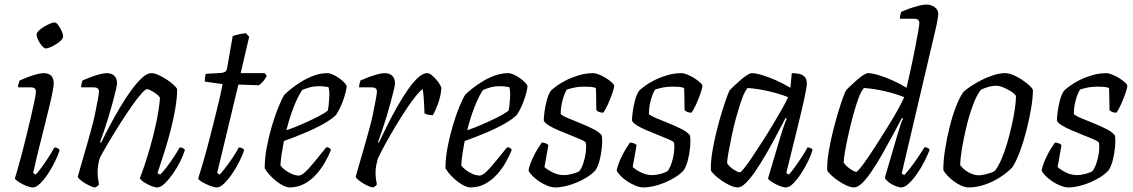

<svg xmlns="http://www.w3.org/2000/svg" viewBox="-20 -820 4957 840"><path d="M124 0Q112 0 94.5 -7Q77 -14 62.5 -23.5Q48 -33 45 -39Q50 -54 58.5 -84.5Q67 -115 77.5 -154.5Q88 -194 98 -236Q108 -278 117 -316Q126 -354 131.5 -381.5Q137 -409 137 -419Q137 -430 130.5 -434Q124 -438 112 -438H59Q59 -446 61.5 -455Q64 -464 66 -468Q82 -475 101.5 -482.5Q121 -490 139.5 -495Q158 -500 171 -500Q193 -500 204 -488.5Q215 -477 215 -456Q215 -446 210.5 -421Q206 -396 197 -359Q188 -322 176.5 -275.5Q165 -229 151.5 -175.5Q138 -122 125 -63L136 -56Q146 -66 161 -86.5Q176 -107 192 -131.5Q208 -156 218 -175Q226 -175 232 -171.5Q238 -168 241 -164Q235 -143 221.5 -115Q208 -87 190.5 -60.5Q173 -34 155.5 -17Q138 0 124 0ZM181 -608Q174 -608 164 -619Q154 -630 147 -644.5Q140 -659 140 -669Q140 -676 149.5 -685.5Q159 -695 172.5 -703Q186 -711 198.5 -716.5Q211 -722 218 -722Q226 -722 234.5 -710.5Q243 -699 249.5 -685Q256 -671 256 -660Q256 -653 247.5 -644Q239 -635 226 -627Q213 -619 200.5 -613.5Q188 -608 181 -608Z M397 0Q390 0 378 -5Q366 -10 353.5 -17.5Q341 -25 331.5 -33Q322 -41 320 -46Q324 -60 333 -92Q342 -124 355 -168Q368 -212 381 -261Q390 -293 397 -327.5Q404 -362 408.5 -387Q413 -412 413 -419Q413 -430 406.5 -434Q400 -438 388 -438H335Q335 -446 337 -454Q339 -462 341 -468Q359 -476 378 -483Q397 -490 415.5 -495Q434 -500 447 -500Q468 -500 480 -488.5Q492 -477 492 -456Q492 -447 486.5 -424.5Q481 -402 473 -372Q465 -342 455 -309Q445 -276 435 -247Q425 -218 418 -199L422 -195Q439 -230 460.5 -270.5Q482 -311 506 -351.5Q530 -392 554.5 -425.5Q579 -459 601.5 -479.5Q624 -500 642 -500Q656 -500 674.5 -491.5Q693 -483 711 -471Q729 -459 741.5 -447Q754 -435 755 -429Q755 -392 747 -345.5Q739 -299 727 -252Q715 -205 702 -164Q689 -123 680 -96Q671 -69 669 -63L680 -56Q690 -64 706.5 -85.5Q723 -107 740 -132.5Q757 -158 766 -175Q776 -175 782 -171Q788 -167 789 -164Q783 -143 769.5 -115.5Q756 -88 737.5 -61.5Q719 -35 701 -17.5Q683 0 668 0Q657 0 640 -7Q623 -14 609 -23.5Q595 -33 592 -40Q597 -52 609.5 -88.5Q622 -125 637 -177Q652 -229 664 -285.5Q676 -342 680 -393Q673 -403 661.5 -411Q650 -419 639.5 -424.5Q629 -430 623 -430Q616 -430 597 -408.5Q578 -387 553.5 -351.5Q529 -316 503.5 -276Q478 -236 455 -197Q432 -158 417 -130Q412 -115 409.5 -98.5Q407 -82 407 -66Q407 -53 408.5 -41Q410 -29 413 -14Q412 -11 408.5 -7.5Q405 -4 397 0Z M929 0Q918 0 899.5 -7Q881 -14 865.5 -23Q850 -32 847 -39Q861 -83 874.5 -130.5Q888 -178 900 -225.5Q912 -273 923 -316.5Q934 -360 942 -395Q950 -430 954 -452L876 -463Q876 -474 877.5 -483.5Q879 -493 880 -497L948 -501Q959 -502 965.5 -506.5Q972 -511 974 -524L998 -662Q1008 -666 1024 -669.5Q1040 -673 1056 -675L1070 -659L1033 -500H1138L1147 -488Q1142 -477 1132.5 -465.5Q1123 -454 1112 -447L1023 -450L930 -63L941 -56Q949 -64 964.5 -84Q980 -104 997 -129Q1014 -154 1025 -175Q1033 -175 1039.5 -171.5Q1046 -168 1048 -164Q1042 -143 1028 -115Q1014 -87 996.5 -61Q979 -35 961 -17.5Q943 0 929 0Z M1246 0Q1236 0 1221 -7Q1206 -14 1190.5 -26Q1175 -38 1161 -53Q1147 -68 1138 -84Q1138 -129 1147.5 -178Q1157 -227 1170.5 -272Q1184 -317 1198.5 -352.5Q1213 -388 1224 -405Q1233 -415 1253 -431Q1273 -447 1299 -463Q1325 -479 1354 -489.5Q1383 -500 1412 -500Q1426 -500 1446 -489Q1466 -478 1481 -464Q1496 -450 1497 -441Q1494 -420 1486.5 -396Q1479 -372 1469 -351Q1459 -330 1450 -317Q1432 -299 1396 -278.5Q1360 -258 1314.5 -239Q1269 -220 1222 -203Q1216 -172 1212 -145Q1208 -118 1207 -97Q1213 -87 1226.5 -76.5Q1240 -66 1256.5 -59Q1273 -52 1287 -52Q1296 -52 1307 -60.5Q1318 -69 1332.5 -85Q1347 -101 1365.5 -124Q1384 -147 1408 -176Q1416 -176 1421 -172.5Q1426 -169 1428 -164Q1418 -139 1402 -110.5Q1386 -82 1363.5 -57Q1341 -32 1312 -16Q1283 0 1246 0ZM1233 -250Q1265 -261 1299.5 -276Q1334 -291 1365 -306.5Q1396 -322 1414 -336Q1416 -345 1417.5 -356Q1419 -367 1419 -374Q1421 -392 1421 -409.5Q1421 -427 1417 -439Q1406 -441 1395.5 -442Q1385 -443 1377 -443Q1354 -443 1335.5 -438Q1317 -433 1302 -426Q1283 -398 1264.5 -350.5Q1246 -303 1233 -250Z M1613 0Q1606 0 1594 -5Q1582 -10 1569.5 -17.5Q1557 -25 1547.5 -33Q1538 -41 1536 -46Q1540 -60 1549 -92Q1558 -124 1571 -168Q1584 -212 1597 -261Q1606 -293 1613 -327.5Q1620 -362 1624.5 -387Q1629 -412 1629 -419Q1629 -430 1622.5 -434Q1616 -438 1604 -438H1551Q1551 -446 1553 -454Q1555 -462 1557 -468Q1575 -476 1594 -483Q1613 -490 1631.5 -495Q1650 -500 1663 -500Q1684 -500 1696 -488.5Q1708 -477 1708 -456Q1708 -447 1702.5 -424.5Q1697 -402 1689 -372Q1681 -342 1671 -309Q1661 -276 1651 -247Q1641 -218 1634 -199L1637 -195Q1654 -230 1674.5 -271.5Q1695 -313 1718 -353.5Q1741 -394 1764 -427Q1787 -460 1808.5 -480Q1830 -500 1848 -500Q1858 -500 1868.5 -491.5Q1879 -483 1888.5 -472Q1898 -461 1904.5 -450Q1911 -439 1911 -433Q1908 -398 1897 -368Q1886 -338 1874 -316Q1863 -316 1853 -318Q1843 -320 1837 -324Q1837 -333 1836 -353Q1835 -373 1833.5 -395Q1832 -417 1829 -430Q1820 -425 1801 -402Q1782 -379 1759 -344.5Q1736 -310 1712.5 -271Q1689 -232 1668 -194Q1647 -156 1633 -126Q1629 -112 1626 -97Q1623 -82 1623 -64Q1623 -52 1624.5 -39.5Q1626 -27 1629 -14Q1628 -11 1624.5 -7.5Q1621 -4 1613 0Z M2037 0Q2027 0 2012 -7Q1997 -14 1981.5 -26Q1966 -38 1952 -53Q1938 -68 1929 -84Q1929 -129 1938.5 -178Q1948 -227 1961.5 -272Q1975 -317 1989.5 -352.5Q2004 -388 2015 -405Q2024 -415 2044 -431Q2064 -447 2090 -463Q2116 -479 2145 -489.5Q2174 -500 2203 -500Q2217 -500 2237 -489Q2257 -478 2272 -464Q2287 -450 2288 -441Q2285 -420 2277.5 -396Q2270 -372 2260 -351Q2250 -330 2241 -317Q2223 -299 2187 -278.5Q2151 -258 2105.5 -239Q2060 -220 2013 -203Q2007 -172 2003 -145Q1999 -118 1998 -97Q2004 -87 2017.5 -76.5Q2031 -66 2047.5 -59Q2064 -52 2078 -52Q2087 -52 2098 -60.5Q2109 -69 2123.5 -85Q2138 -101 2156.5 -124Q2175 -147 2199 -176Q2207 -176 2212 -172.5Q2217 -169 2219 -164Q2209 -139 2193 -110.5Q2177 -82 2154.5 -57Q2132 -32 2103 -16Q2074 0 2037 0ZM2024 -250Q2056 -261 2090.5 -276Q2125 -291 2156 -306.5Q2187 -322 2205 -336Q2207 -345 2208.5 -356Q2210 -367 2210 -374Q2212 -392 2212 -409.5Q2212 -427 2208 -439Q2197 -441 2186.5 -442Q2176 -443 2168 -443Q2145 -443 2126.5 -438Q2108 -433 2093 -426Q2074 -398 2055.5 -350.5Q2037 -303 2024 -250Z M2410 0Q2393 0 2373.5 -8Q2354 -16 2336.5 -28Q2319 -40 2307 -53Q2295 -66 2292 -75Q2298 -101 2309.5 -126Q2321 -151 2333 -170Q2345 -189 2350 -196Q2357 -196 2362.5 -194.5Q2368 -193 2372.5 -190.5Q2377 -188 2379 -185Q2376 -169 2371.5 -142Q2367 -115 2362 -89Q2377 -76 2399.5 -65Q2422 -54 2446 -54Q2465 -54 2483 -59Q2501 -64 2513 -70Q2521 -78 2527.5 -94Q2534 -110 2538.5 -129.5Q2543 -149 2544 -167Q2545 -185 2543 -195Q2541 -201 2522.5 -209Q2504 -217 2478 -227.5Q2452 -238 2425.5 -249Q2399 -260 2380.5 -271.5Q2362 -283 2359 -293Q2359 -305 2362 -329.5Q2365 -354 2372 -380.5Q2379 -407 2390 -423Q2398 -431 2415.5 -444Q2433 -457 2458 -469.5Q2483 -482 2513.5 -491Q2544 -500 2576 -500Q2585 -500 2600.5 -494Q2616 -488 2631 -478.5Q2646 -469 2656.5 -459.5Q2667 -450 2667 -444Q2667 -436 2659 -412.5Q2651 -389 2640 -364.5Q2629 -340 2619 -327Q2613 -327 2606.5 -328.5Q2600 -330 2595.5 -333Q2591 -336 2589 -338Q2589 -351 2588.5 -369Q2588 -387 2588 -405Q2588 -423 2587 -435Q2577 -439 2563.5 -440Q2550 -441 2537 -441Q2511 -441 2489 -436Q2467 -431 2460 -428Q2450 -413 2441.5 -382.5Q2433 -352 2433 -321Q2443 -312 2467.5 -302Q2492 -292 2521.5 -280Q2551 -268 2576.5 -255Q2602 -242 2613 -227Q2616 -204 2613 -174Q2610 -144 2603 -117.5Q2596 -91 2585 -75Q2572 -60 2551 -46.5Q2530 -33 2505.5 -22.5Q2481 -12 2456 -6Q2431 0 2410 0Z M2796 0Q2779 0 2759.5 -8Q2740 -16 2722.5 -28Q2705 -40 2693 -53Q2681 -66 2678 -75Q2684 -101 2695.5 -126Q2707 -151 2719 -170Q2731 -189 2736 -196Q2743 -196 2748.5 -194.5Q2754 -193 2758.5 -190.5Q2763 -188 2765 -185Q2762 -169 2757.5 -142Q2753 -115 2748 -89Q2763 -76 2785.5 -65Q2808 -54 2832 -54Q2851 -54 2869 -59Q2887 -64 2899 -70Q2907 -78 2913.5 -94Q2920 -110 2924.5 -129.5Q2929 -149 2930 -167Q2931 -185 2929 -195Q2927 -201 2908.5 -209Q2890 -217 2864 -227.5Q2838 -238 2811.5 -249Q2785 -260 2766.5 -271.5Q2748 -283 2745 -293Q2745 -305 2748 -329.5Q2751 -354 2758 -380.5Q2765 -407 2776 -423Q2784 -431 2801.5 -444Q2819 -457 2844 -469.5Q2869 -482 2899.5 -491Q2930 -500 2962 -500Q2971 -500 2986.5 -494Q3002 -488 3017 -478.5Q3032 -469 3042.5 -459.5Q3053 -450 3053 -444Q3053 -436 3045 -412.5Q3037 -389 3026 -364.5Q3015 -340 3005 -327Q2999 -327 2992.5 -328.5Q2986 -330 2981.5 -333Q2977 -336 2975 -338Q2975 -351 2974.5 -369Q2974 -387 2974 -405Q2974 -423 2973 -435Q2963 -439 2949.5 -440Q2936 -441 2923 -441Q2897 -441 2875 -436Q2853 -431 2846 -428Q2836 -413 2827.5 -382.5Q2819 -352 2819 -321Q2829 -312 2853.5 -302Q2878 -292 2907.5 -280Q2937 -268 2962.5 -255Q2988 -242 2999 -227Q3002 -204 2999 -174Q2996 -144 2989 -117.5Q2982 -91 2971 -75Q2958 -60 2937 -46.5Q2916 -33 2891.5 -22.5Q2867 -12 2842 -6Q2817 0 2796 0Z M3209 0Q3193 0 3173.5 -9Q3154 -18 3135.5 -31Q3117 -44 3104.5 -56.5Q3092 -69 3090 -75Q3089 -112 3096.5 -157Q3104 -202 3115.5 -248Q3127 -294 3139 -332.5Q3151 -371 3160.5 -397Q3170 -423 3174 -427Q3180 -433 3192.5 -445Q3205 -457 3220 -470Q3235 -483 3248.5 -491.5Q3262 -500 3269 -500Q3286 -500 3314.5 -491.5Q3343 -483 3375.5 -468.5Q3408 -454 3438 -436L3444 -500Q3478 -500 3494 -489.5Q3510 -479 3510 -456Q3510 -439 3498 -384.5Q3486 -330 3465.5 -247.5Q3445 -165 3420 -63L3431 -56Q3440 -65 3455 -85.5Q3470 -106 3486 -130.5Q3502 -155 3513 -175Q3521 -175 3527.5 -171.5Q3534 -168 3535 -164Q3529 -143 3515.5 -115Q3502 -87 3485 -61Q3468 -35 3450.5 -17.5Q3433 0 3418 0Q3407 0 3389.5 -7Q3372 -14 3357.5 -23.5Q3343 -33 3340 -39L3392 -214Q3398 -235 3404 -253Q3410 -271 3415 -284Q3420 -297 3422 -301L3417 -304Q3399 -270 3377.5 -229Q3356 -188 3332.5 -147.5Q3309 -107 3286.5 -73.5Q3264 -40 3243.5 -20Q3223 0 3209 0ZM3217 -66Q3221 -66 3236 -84.5Q3251 -103 3271.5 -134Q3292 -165 3316 -202Q3340 -239 3362 -276Q3384 -313 3402 -344.5Q3420 -376 3428 -395Q3387 -411 3340.5 -421.5Q3294 -432 3251 -435Q3239 -423 3227 -390Q3215 -357 3203 -314.5Q3191 -272 3182 -229Q3173 -186 3167 -152.5Q3161 -119 3161 -106Q3170 -91 3189.5 -78.5Q3209 -66 3217 -66Z M3717 0Q3702 0 3682.5 -9Q3663 -18 3644.5 -31Q3626 -44 3613.5 -56.5Q3601 -69 3599 -75Q3598 -111 3605.5 -156Q3613 -201 3624.5 -247Q3636 -293 3648 -332Q3660 -371 3669.5 -397Q3679 -423 3683 -427Q3689 -433 3701.5 -445Q3714 -457 3729 -470Q3744 -483 3757 -491.5Q3770 -500 3778 -500Q3795 -500 3823.5 -491.5Q3852 -483 3884.5 -468.5Q3917 -454 3946 -436Q3949 -448 3955.5 -477Q3962 -506 3970 -543Q3978 -580 3985 -617Q3992 -654 3997 -682Q4002 -710 4002 -719Q4002 -728 3996.5 -733Q3991 -738 3980 -738H3917Q3917 -746 3919 -755Q3921 -764 3923 -768Q3940 -776 3960 -783Q3980 -790 4000 -795Q4020 -800 4033 -800Q4053 -800 4069 -789Q4085 -778 4085 -757Q4085 -754 4082 -735.5Q4079 -717 4073 -691L3925 -61L3936 -54Q3947 -65 3963.5 -86.5Q3980 -108 3997 -133Q4014 -158 4025 -176Q4034 -176 4040 -172Q4046 -168 4047 -164Q4039 -143 4025 -115Q4011 -87 3993 -61Q3975 -35 3956.5 -17.5Q3938 0 3923 0Q3914 0 3902 -4.5Q3890 -9 3879 -15.5Q3868 -22 3860.5 -29.5Q3853 -37 3851 -42L3907 -233Q3914 -256 3920.5 -276Q3927 -296 3931 -301L3926 -304Q3908 -270 3886 -229Q3864 -188 3841 -147.5Q3818 -107 3795.5 -73.5Q3773 -40 3753 -20Q3733 0 3717 0ZM3726 -68Q3730 -68 3745 -86.5Q3760 -105 3781 -136Q3802 -167 3825 -203.5Q3848 -240 3871 -277Q3894 -314 3911 -345.5Q3928 -377 3936 -395Q3895 -411 3849 -421.5Q3803 -432 3760 -435Q3748 -423 3736 -390.5Q3724 -358 3712.5 -315.5Q3701 -273 3691.5 -230.5Q3682 -188 3676.5 -155Q3671 -122 3671 -109Q3676 -100 3687 -90.5Q3698 -81 3709.5 -74.5Q3721 -68 3726 -68Z M4219 0Q4204 0 4187.5 -7Q4171 -14 4155 -25.5Q4139 -37 4126 -50.5Q4113 -64 4107 -77Q4107 -116 4114.5 -165Q4122 -214 4134.5 -264Q4147 -314 4163 -355Q4179 -396 4195 -418Q4207 -429 4228 -443Q4249 -457 4274.5 -470Q4300 -483 4327 -491.5Q4354 -500 4378 -500Q4392 -500 4411 -492.5Q4430 -485 4449 -472.5Q4468 -460 4482 -447.5Q4496 -435 4499 -426Q4499 -392 4491 -345Q4483 -298 4470.5 -249Q4458 -200 4442 -157Q4426 -114 4409 -88Q4385 -63 4353 -43Q4321 -23 4286 -11.5Q4251 0 4219 0ZM4261 -53Q4269 -53 4282.5 -55.5Q4296 -58 4310 -62.5Q4324 -67 4332 -72Q4346 -89 4360 -120.5Q4374 -152 4385.5 -191Q4397 -230 4406 -269.5Q4415 -309 4420 -343.5Q4425 -378 4425 -400Q4418 -411 4402 -421Q4386 -431 4368.5 -438Q4351 -445 4337 -445Q4324 -445 4306.5 -440.5Q4289 -436 4271 -427Q4252 -402 4236 -358.5Q4220 -315 4208 -265Q4196 -215 4188.5 -170Q4181 -125 4181 -97Q4191 -84 4204.5 -74Q4218 -64 4233.5 -58.5Q4249 -53 4261 -53Z M4655 0Q4638 0 4618.5 -8Q4599 -16 4581.5 -28Q4564 -40 4552 -53Q4540 -66 4537 -75Q4543 -101 4554.5 -126Q4566 -151 4578 -170Q4590 -189 4595 -196Q4602 -196 4607.5 -194.5Q4613 -193 4617.5 -190.5Q4622 -188 4624 -185Q4621 -169 4616.5 -142Q4612 -115 4607 -89Q4622 -76 4644.5 -65Q4667 -54 4691 -54Q4710 -54 4728 -59Q4746 -64 4758 -70Q4766 -78 4772.5 -94Q4779 -110 4783.5 -129.5Q4788 -149 4789 -167Q4790 -185 4788 -195Q4786 -201 4767.5 -209Q4749 -217 4723 -227.5Q4697 -238 4670.5 -249Q4644 -260 4625.5 -271.5Q4607 -283 4604 -293Q4604 -305 4607 -329.5Q4610 -354 4617 -380.5Q4624 -407 4635 -423Q4643 -431 4660.5 -444Q4678 -457 4703 -469.5Q4728 -482 4758.5 -491Q4789 -500 4821 -500Q4830 -500 4845.5 -494Q4861 -488 4876 -478.5Q4891 -469 4901.5 -459.5Q4912 -450 4912 -444Q4912 -436 4904 -412.5Q4896 -389 4885 -364.5Q4874 -340 4864 -327Q4858 -327 4851.5 -328.5Q4845 -330 4840.5 -333Q4836 -336 4834 -338Q4834 -351 4833.5 -369Q4833 -387 4833 -405Q4833 -423 4832 -435Q4822 -439 4808.5 -440Q4795 -441 4782 -441Q4756 -441 4734 -436Q4712 -431 4705 -428Q4695 -413 4686.5 -382.5Q4678 -352 4678 -321Q4688 -312 4712.5 -302Q4737 -292 4766.5 -280Q4796 -268 4821.5 -255Q4847 -242 4858 -227Q4861 -204 4858 -174Q4855 -144 4848 -117.5Q4841 -91 4830 -75Q4817 -60 4796 -46.5Q4775 -33 4750.5 -22.5Q4726 -12 4701 -6Q4676 0 4655 0Z"/></svg>

Font: Texturina Medium 12pt ExtraLight
Style: Italic
Weight: 250
Italic angle: -11°
Version: Version 1.002